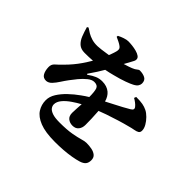

<svg xmlns="http://www.w3.org/2000/svg" viewBox="-199 -1077 1397 1397"><g transform="rotate(45 500.0 -378.0)"><path d="M109 -692 98 -686Q109 -647 122 -614Q135 -581 157.5 -561Q180 -541 218 -541Q261 -541 302 -544Q283 -512 260 -478Q223 -424 173 -374Q146 -346 125.5 -328.5Q105 -311 106 -282Q107 -246 120.5 -222Q134 -198 165 -199Q188 -201 206.5 -220.5Q225 -240 243 -268Q261 -296 279 -320Q295 -342 318.5 -370.5Q342 -399 368.5 -420.5Q395 -442 419 -442Q452 -442 461 -419Q470 -395 470 -338Q445 -323 419 -304Q378 -275 342.5 -241Q307 -207 284.5 -171Q262 -135 262 -98Q262 -52 286 -14Q310 24 367.5 47Q425 70 525 70Q567 70 609 67Q651 64 688.5 57.5Q726 51 752 43Q781 34 793.5 18.5Q806 3 806 -23Q806 -50 789 -64Q772 -78 746 -83Q720 -88 692 -88Q675 -88 646.5 -79.5Q618 -71 570.5 -62.5Q523 -54 448 -54Q399 -54 372.5 -63.5Q346 -73 335.5 -87.5Q325 -102 325 -118Q325 -145 347 -172Q369 -199 406 -224Q435 -244 468 -262Q467 -238 465 -217Q463 -190 463 -169Q463 -135 483 -119.5Q503 -104 530 -104Q562 -104 578 -124.5Q594 -145 594 -175Q594 -202 593 -237.5Q592 -273 589 -312Q588 -313 588 -314Q617 -325 647 -336Q694 -352 739.5 -366Q785 -380 821 -389Q849 -397 870 -400.5Q891 -404 903 -411.5Q915 -419 915 -437Q915 -459 901 -483.5Q887 -508 866 -529Q845 -550 825 -560Q803 -571 778.5 -575.5Q754 -580 711 -580L705 -564Q718 -557 732.5 -546Q747 -535 754 -526Q764 -515 762 -505.5Q760 -496 746 -488Q725 -475 694 -458.5Q663 -442 628 -424Q600 -410 574 -396Q563 -437 536 -460Q505 -486 456 -486Q427 -486 402 -475.5Q377 -465 349 -445Q343 -441 340.5 -443.5Q338 -446 342 -451Q386 -514 412 -560Q449 -567 482 -576Q538 -590 577.5 -604.5Q617 -619 633 -628Q656 -640 664 -653.5Q672 -667 672 -679Q672 -711 649 -723Q626 -735 594 -735Q585 -735 574.5 -725.5Q564 -716 542 -707Q520 -698 486 -688Q481 -686 477 -685Q479 -688 481 -692Q493 -714 504 -734Q511 -747 515.5 -755.5Q520 -764 520 -774Q520 -789 506 -799Q492 -809 470 -815Q448 -821 425 -823.5Q402 -826 384 -826Q368 -826 344.5 -818Q321 -810 302 -800L301 -789Q321 -780 336 -772.5Q351 -765 363 -756Q376 -746 377 -735Q378 -724 375 -713Q372 -700 359 -664Q357 -660 355 -655Q341 -653 328 -651Q286 -644 251 -642Q218 -641 191.5 -649Q165 -657 145 -669Q125 -681 109 -692Z"/></g></svg>

Font: Early Summer Mincho Heavy
Style: Regular
Weight: 900
Designer: GuiWonder
Version: Version 1.002